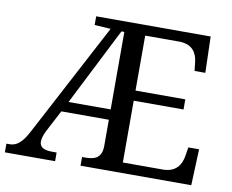

<svg xmlns="http://www.w3.org/2000/svg" viewBox="-78 -814 1107 915"><g transform="rotate(10 475.5 -357.0)"><path d="M0 0H243V-42H220C181 -42 160 -54 160 -81C160 -93 165 -113 176 -134L231 -239H461V-109C459 -50 423 -42 379 -42H366V0H902L909 -175H857L850 -132C843 -88 818 -50 755 -50H562V-349H803V-398H562V-664H730C790 -662 813 -626 818 -582L823 -539H875L870 -714H316V-672L394 -667L105 -120C77 -66 51 -42 16 -42H0ZM257 -289 447 -664H461V-289Z"/></g></svg>

Font: Noto Serif Thai
Style: Regular
Weight: 400
Designer: Monotype Design Team
Foundry: Monotype Imaging Inc.
Version: Version 1.901